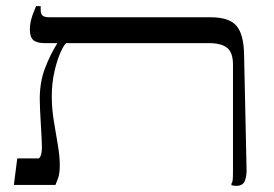

<svg xmlns="http://www.w3.org/2000/svg" viewBox="-20 -600 890 623"><path d="M747 3Q743 3 738.5 2.5Q734 2 731 1V-4Q734 -8 735 -15.5Q736 -23 736 -46V-390Q736 -428 718.5 -443.5Q701 -459 663 -460H126Q99 -460 88 -470Q77 -480 77 -503Q77 -521 81 -536Q85 -551 90 -562.5Q95 -574 97 -580H112V-568Q112 -555 118 -549.5Q124 -544 141 -544H663Q724 -544 747.5 -516Q771 -488 772 -423L780 -53Q781 -32 775 -14.5Q769 3 747 3ZM25 0 36 -86H106Q111 -90 113.5 -99Q116 -108 116 -121Q116 -131 115 -152Q114 -173 112.5 -197Q111 -221 110 -243.5Q109 -266 109 -279Q109 -334 126 -378.5Q143 -423 165 -458V-476H195V-460Q189 -457 177.5 -432.5Q166 -408 157 -369.5Q148 -331 148 -286Q148 -249 154.5 -208.5Q161 -168 167.5 -130.5Q174 -93 174 -64Q174 -37 168.5 -22Q163 -7 160 0Z"/></svg>

Font: Frank Ruhl Libre Light
Style: Regular
Weight: 300
Designer: Yanek Iontef
Foundry: Fontef
Version: Version 6.003;gftools[0.9.30]